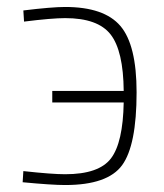

<svg xmlns="http://www.w3.org/2000/svg" viewBox="-20 -526 472 551"><path d="M167 -506Q279 -506 325.5 -451.5Q372 -397 372 -261Q372 -109 330.5 -52Q289 5 167 5Q129 5 45 -3L47 -35Q129 -26 167 -26Q264 -26 298.5 -71.5Q333 -117 335 -232H130V-265H335Q334 -380 297.5 -427Q261 -474 167 -474Q129 -474 49 -464L47 -496Q129 -506 167 -506Z"/></svg>

Font: Titillium Web[RUS by Daymarius]
Style: Regular
Weight: 200
Designer: Cyrillization by Daymarius
Foundry: Cyrillization by Daymarius
Version: Version 1.002 September 11, 2018